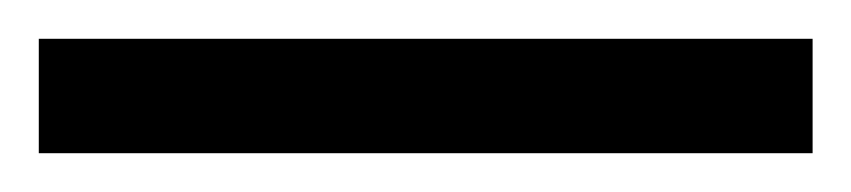

<svg xmlns="http://www.w3.org/2000/svg" viewBox="-24 -839 439 99"><path d="M-4 -760H395V-819H-4Z"/></svg>

Font: Noto Serif Lao Condensed
Style: Regular
Weight: 400
Width: 3
Designer: Monotype Design Team
Foundry: Monotype Imaging Inc.
Version: Version 2.003